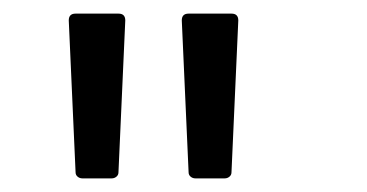

<svg xmlns="http://www.w3.org/2000/svg" viewBox="-20 -771 539 282"><path d="M91 -518 81 -741Q81 -751 91 -751H154Q164 -751 164 -741L154 -518Q154 -514 151 -511.5Q148 -509 144 -509H101Q97 -509 94 -511.5Q91 -514 91 -518ZM257 -518 247 -741Q247 -751 257 -751H320Q330 -751 330 -741L320 -518Q320 -514 317 -511.5Q314 -509 310 -509H267Q263 -509 260 -511.5Q257 -514 257 -518Z"/></svg>

Font: LINE Seed JP_TTF Regular
Style: Regular
Weight: 400
Designer: LINE & Fontrix & Fontworks
Version: Version 1.002